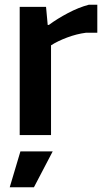

<svg xmlns="http://www.w3.org/2000/svg" viewBox="-20 -569 442 809"><path d="M66 69H202L123 220H21ZM63 -540H174L181 -464H186Q221 -490 266.5 -514Q312 -538 354 -549H390V-431H342Q303 -426 263 -411Q223 -396 195 -378V0H63Z"/></svg>

Font: Encode Sans Narrow
Style: SemiBold
Weight: 600
Designer: Pablo Impallari, Andres Torresi
Foundry: Pablo Impallari, Andres Torresi
Version: Version 1.000; ttfautohint (v1.00) -l 8 -r 50 -G 200 -x 14 -